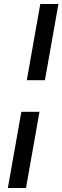

<svg xmlns="http://www.w3.org/2000/svg" viewBox="-20 -790 310 953"><path d="M180 -770H270L203 -392H113ZM86 -235H176L109 143H19Z"/></svg>

Font: KoHo
Style: Bold Italic
Weight: 700
Italic angle: -10°
Version: Version 1.000; ttfautohint (v1.6)